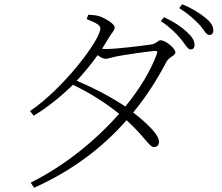

<svg xmlns="http://www.w3.org/2000/svg" viewBox="-20 -821 1040 901"><path d="M827 -640C849 -614 860 -589 874 -589C886 -589 893 -596 893 -610C893 -630 882 -648 856 -672C833 -693 799 -718 749 -740L735 -722C777 -694 806 -665 827 -640ZM914 -707C938 -682 946 -657 962 -657C974 -657 981 -664 981 -678C981 -698 970 -717 942 -739C918 -758 884 -781 835 -801L821 -783C865 -755 890 -732 914 -707ZM124 36 140 60C317 -19 460 -127 574 -257C659 -180 680 -131 702 -131C718 -131 726 -140 726 -156C726 -189 670 -243 605 -293C665 -366 716 -445 760 -529C772 -554 803 -559 803 -575C803 -595 756 -632 734 -632C719 -632 717 -616 688 -612C661 -608 531 -591 477 -591L459 -592L489 -641C503 -666 518 -677 518 -693C518 -708 478 -733 449 -744C431 -750 411 -751 394 -752L387 -731C423 -717 451 -705 451 -688C451 -633 275 -403 121 -300L138 -278C203 -317 265 -367 322 -423C405 -384 478 -336 539 -287C430 -163 285 -44 124 36ZM340 -442C375 -480 408 -520 438 -562C452 -552 465 -545 475 -545C487 -545 509 -553 530 -557C568 -564 667 -579 706 -582C716 -583 721 -580 716 -568C688 -491 637 -405 568 -321C509 -361 426 -406 340 -442Z"/></svg>

Font: Noto Serif CJK HK ExtraLight
Style: Regular
Weight: 200
Designer: Ryoko NISHIZUKA 西塚涼子 (kana & ideographs); Frank Grießhammer (Latin, Greek & Cyrillic); Wenlong ZHANG 张文龙 (bopomofo); San
Foundry: Adobe
Version: Version 2.001;hotconv 1.1.0;makeotfexe 2.6.0